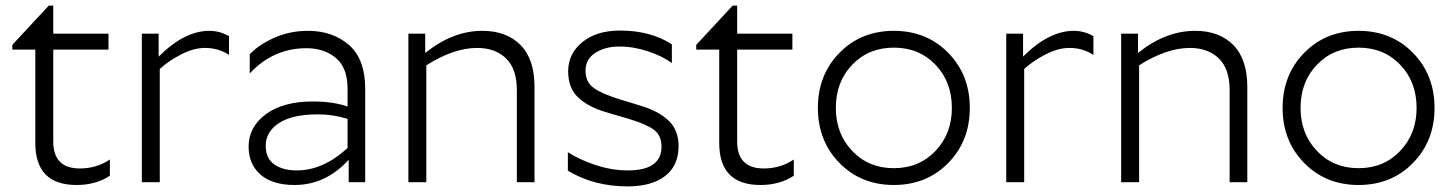

<svg xmlns="http://www.w3.org/2000/svg" viewBox="-20 -650 5189 685"><path d="M372 -23Q322 10 253 10Q106 10 106 -140V-473H24V-490L154 -630H170V-530H367V-473H170V-145Q170 -49 265 -49Q325 -49 372 -81Z M486 -530H546V-448Q638 -540 727 -540Q764 -540 797 -521V-454Q760 -479 711 -479Q672 -479 627.5 -456.5Q583 -434 550 -404V0H486Z M1039 -42Q1133 -42 1220 -122V-226Q1168 -242 1114 -242Q1023 -242 975.5 -211Q928 -180 928 -130Q928 -85 958.5 -63.5Q989 -42 1039 -42ZM1220 -334Q1220 -408 1178.5 -443Q1137 -478 1073 -478Q955 -478 871 -388V-456Q901 -489 957 -514.5Q1013 -540 1079 -540Q1167 -540 1225 -489.5Q1283 -439 1283 -333V0H1224V-80Q1142 10 1031 10Q952 10 909.5 -27Q867 -64 867 -127Q867 -197 928.5 -242.5Q990 -288 1096 -288Q1168 -288 1220 -270Z M1682 -479Q1599 -479 1501 -417V0H1437V-530H1497V-461Q1595 -540 1701 -540Q1787 -540 1837 -489.5Q1887 -439 1887 -340V0H1824V-329Q1824 -404 1785.5 -441.5Q1747 -479 1682 -479Z M2265 -273Q2329 -254 2365 -220Q2401 -186 2401 -129Q2401 -59 2353 -22Q2305 15 2219 15Q2099 15 2006 -41V-107Q2046 -81 2104 -61.5Q2162 -42 2220 -42Q2340 -42 2340 -127Q2340 -167 2313 -187Q2286 -207 2226 -225L2145 -249Q2081 -267 2044 -301Q2007 -335 2007 -396Q2007 -458 2057.5 -499.5Q2108 -541 2192 -541Q2301 -541 2377 -492V-425Q2345 -449 2293 -466.5Q2241 -484 2190 -484Q2139 -484 2104 -461.5Q2069 -439 2069 -398Q2069 -357 2098.5 -336Q2128 -315 2190 -296Z M2812 -23Q2762 10 2693 10Q2546 10 2546 -140V-473H2464V-490L2594 -630H2610V-530H2807V-473H2610V-145Q2610 -49 2705 -49Q2765 -49 2812 -81Z M2975 -68.5Q3052 10 3169 10Q3286 10 3363 -68.5Q3440 -147 3440 -265Q3440 -383 3363 -461.5Q3286 -540 3169 -540Q3052 -540 2975 -461.5Q2898 -383 2898 -265Q2898 -147 2975 -68.5ZM2962 -265Q2962 -358 3020.5 -419Q3079 -480 3169 -480Q3259 -480 3317.5 -419Q3376 -358 3376 -265Q3376 -173 3317.5 -111.5Q3259 -50 3169 -50Q3079 -50 3020.5 -111.5Q2962 -173 2962 -265Z M3570 -530H3630V-448Q3722 -540 3811 -540Q3848 -540 3881 -521V-454Q3844 -479 3795 -479Q3756 -479 3711.5 -456.5Q3667 -434 3634 -404V0H3570Z M4225 -479Q4142 -479 4044 -417V0H3980V-530H4040V-461Q4138 -540 4244 -540Q4330 -540 4380 -489.5Q4430 -439 4430 -340V0H4367V-329Q4367 -404 4328.5 -441.5Q4290 -479 4225 -479Z M4633 -68.5Q4710 10 4827 10Q4944 10 5021 -68.5Q5098 -147 5098 -265Q5098 -383 5021 -461.5Q4944 -540 4827 -540Q4710 -540 4633 -461.5Q4556 -383 4556 -265Q4556 -147 4633 -68.5ZM4620 -265Q4620 -358 4678.5 -419Q4737 -480 4827 -480Q4917 -480 4975.5 -419Q5034 -358 5034 -265Q5034 -173 4975.5 -111.5Q4917 -50 4827 -50Q4737 -50 4678.5 -111.5Q4620 -173 4620 -265Z"/></svg>

Font: Roundo
Style: Regular
Weight: 400
Designer: Namrata Goyal (Gurmukhi), Shiva Nallaperumal (Latin)
Foundry: Indian Type Foundry
Version: Version 1.000;PS 1.0;hotconv 1.0.88;makeotf.lib2.5.647800